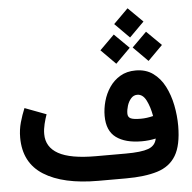

<svg xmlns="http://www.w3.org/2000/svg" viewBox="-58 -927 986 985"><g transform="rotate(-5 435.0 -434.5)"><path d="M559.6 -793.9 634.8 -868.7 710.4 -793.9 634.8 -718.3ZM643.6 -666 718.8 -740.7 794.4 -666 718.8 -590.3ZM477.5 -666 552.7 -740.7 628.4 -666 552.7 -590.3ZM720.7 -190.4Q685.5 -182.6 648.4 -182.6Q564 -182.6 516.8 -217.3Q469.7 -252 469.7 -329.1Q469.7 -365.7 480.2 -404.1Q490.7 -442.4 512.7 -474.9Q534.7 -507.3 568.4 -527.3Q602.1 -547.4 648.4 -547.4Q700.7 -547.4 737.5 -520.8Q774.4 -494.1 797.1 -450Q819.8 -405.8 830.6 -352.1Q841.3 -298.3 841.3 -244.6Q840.8 -145.5 809.3 -92.8Q777.8 -40 713.4 -20Q648.9 0 550.3 0H408.7Q228 0 128.2 -63Q28.3 -126 28.3 -255.9Q28.3 -296.4 38.8 -333.7Q49.3 -371.1 63.5 -404.8L173.8 -363.3Q166 -341.8 159.4 -314.9Q152.8 -288.1 152.8 -263.2Q152.8 -195.8 214.4 -161.4Q275.9 -127 406.7 -127H560.5Q641.1 -127 677.5 -140.4Q713.9 -153.8 720.7 -190.4ZM717.3 -306.6Q709 -354 691.7 -388.2Q674.3 -422.4 645.5 -422.4Q626.5 -422.4 613.3 -407.2Q600.1 -392.1 593.5 -370.8Q586.9 -349.6 586.9 -330.6Q586.9 -312.5 601.3 -305.4Q615.7 -298.3 653.8 -298.3Q669.4 -298.3 685.3 -300.5Q701.2 -302.7 717.3 -306.6Z"/></g></svg>

Font: Vazir FD-UI
Style: Bold-FD-UI
Weight: 700
Designer: Saber Rastikerdar
Foundry: Saber Rastikerdar
Version: Version 30.0.0